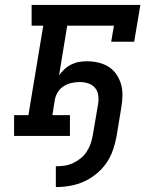

<svg xmlns="http://www.w3.org/2000/svg" viewBox="-20 -550 640 777"><path d="M206 207V123Q223 123 240.5 120.5Q258 118 274.5 110.5Q291 103 305.5 91.5Q320 80 330 65Q340 50 346 33.5Q352 17 355 0Q361 -32 366 -64.5Q371 -97 377 -129Q380 -147 377.5 -164.5Q375 -182 364.5 -194.5Q354 -207 337.5 -212.5Q321 -218 303 -218Q287 -218 270.5 -214.5Q254 -211 239 -202Q224 -193 214.5 -178Q205 -163 202 -147L192 -84H263V0H37V-84H95L155 -446H108V-530H548L523 -381H430L441 -446H252L219 -245Q229 -259 241.5 -270.5Q254 -282 269.5 -289.5Q285 -297 301 -299.5Q317 -302 333 -302Q356 -302 379 -296.5Q402 -291 420.5 -279Q439 -267 451.5 -248.5Q464 -230 470 -208.5Q476 -187 475.5 -163Q475 -139 471 -116L452 0Q447 28 437.5 56Q428 84 411 109Q394 134 370 153.5Q346 173 319 185Q292 197 263.5 202Q235 207 206 207Z"/></svg>

Font: Iosevka Slab MdExObl
Style: Regular
Weight: 500
Width: 7
Italic angle: -9°
Monospace: yes
Designer: Belleve Invis
Foundry: Belleve Invis
Version: Version 11.1.1; ttfautohint (v1.8.3)